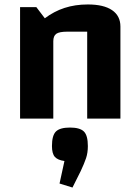

<svg xmlns="http://www.w3.org/2000/svg" viewBox="-20 -532 625 861"><path d="M70 0V-500H143L181 -450Q222 -481 269.5 -496.5Q317 -512 374 -512Q445 -512 482.5 -486.5Q520 -461 520 -413V0H371V-390H282Q246 -390 232.5 -380.5Q219 -371 219 -347V0ZM305 309 247 291 269 190Q239 186 226 171.5Q213 157 213 123Q213 75 231 57.5Q249 40 294 40Q338 40 356 57.5Q374 75 374 123Q374 153 366 177Q358 201 342 235Z"/></svg>

Font: Changa SemiBold
Style: Regular
Weight: 600
Designer: Eduardo Rodriguez Tunni
Foundry: Eduardo Rodriguez Tunni
Version: Version 3.002; ttfautohint (v1.8.2)